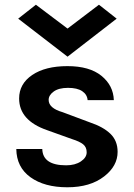

<svg xmlns="http://www.w3.org/2000/svg" viewBox="-20 -779 567 813"><path d="M57 -700 266 -539 474 -700 399 -759 266 -658 132 -759ZM49 -148H159Q161 -79 260 -79Q298 -79 322.5 -95.5Q347 -112 347 -134Q347 -156 332 -168Q317 -180 285 -190L179 -228Q61 -269 61 -362Q61 -424 116.5 -461.5Q172 -499 265.5 -499Q359 -499 409.5 -458Q460 -417 462 -355H351Q349 -379 328 -393Q307 -407 268 -407Q229 -407 207.5 -391.5Q186 -376 186 -356Q186 -321 245 -304L360 -261Q417 -242 447.5 -212.5Q478 -183 478 -136Q478 -76 421 -32Q362 14 265 14Q168 14 109 -28.5Q50 -71 49 -148Z"/></svg>

Font: Karmilla
Style: Bold
Weight: 700
Designer: Jonathan Pinhorn
Version: Version 1.000